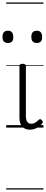

<svg xmlns="http://www.w3.org/2000/svg" viewBox="-50 -1030 371 1550"><path d="M192 17Q171 17 155.5 10.5Q140 4 129 -8Q118 -20 112.5 -38.5Q107 -57 107 -82V-496Q107 -506 113 -510.5Q119 -515 132 -515Q146 -515 152.5 -510.5Q159 -506 159 -496V-94Q159 -74 163.5 -60Q168 -46 177.5 -38.5Q187 -31 202 -31Q213 -31 223 -34.5Q233 -38 243 -45.5Q253 -53 263 -63Q269 -69 275.5 -68Q282 -67 288 -59Q293 -54 295 -48Q297 -42 292 -35Q281 -20 264.5 -8Q248 4 229.5 10.5Q211 17 192 17ZM14 -683Q-8 -683 -19 -695Q-30 -707 -30 -732Q-30 -757 -19 -769.5Q-8 -782 14 -782Q36 -782 46.5 -769.5Q57 -757 57 -732Q58 -707 47 -695Q36 -683 14 -683ZM247 -683Q225 -683 214 -695Q203 -707 203 -732Q203 -757 214 -769.5Q225 -782 247 -782Q268 -782 279 -769.5Q290 -757 290 -732Q291 -707 279.5 -695Q268 -683 247 -683ZM0 490H301V500H0ZM0 -20H301V0H0ZM0 -505H301V-500H0ZM0 -1010H301V-1000H0Z"/></svg>

Font: Playwrite ES Guides
Style: Regular
Weight: 400
Designer: Veronika Burian, José Scaglione
Foundry: TypeTogether
Version: Version 1.003